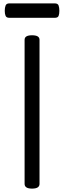

<svg xmlns="http://www.w3.org/2000/svg" viewBox="-20 -1098 378 1132"><path d="M169 14Q147 14 136 7Q125 0 125 -14V-863Q125 -877 136 -883.5Q147 -890 169 -890Q191 -890 202 -883.5Q213 -877 213 -863V-14Q213 0 202 7Q191 14 169 14ZM35 -993Q18 -993 13 -1004.5Q8 -1016 8 -1034Q8 -1053 13 -1065.5Q18 -1078 35 -1078H303Q321 -1078 325.5 -1065.5Q330 -1053 330 -1034Q330 -1016 325.5 -1004.5Q321 -993 303 -993Z"/></svg>

Font: Playwrite GB J
Style: Regular
Weight: 400
Designer: Veronika Burian, José Scaglione
Foundry: TypeTogether
Version: Version 1.002